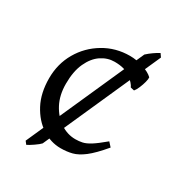

<svg xmlns="http://www.w3.org/2000/svg" viewBox="-153 -639 743 810"><g transform="rotate(30 219.0 -234.5)"><path d="M410 -93Q368 -43 338.5 -20.5Q309 2 283.5 8.5Q258 15 228 15Q180 15 137 -13Q94 -41 66.5 -93Q39 -145 39 -217Q39 -287 72 -344Q105 -401 162 -435Q219 -469 288 -469Q320 -469 353.5 -458Q387 -447 403 -431Q404 -423 400 -407.5Q396 -392 389 -375.5Q382 -359 375 -351L357 -355Q350 -372 322.5 -393.5Q295 -415 244 -415Q210 -415 180 -395Q150 -375 131 -334Q112 -293 112 -232Q112 -177 133.5 -136Q155 -95 189.5 -72Q224 -49 263 -49Q281 -49 297 -52.5Q313 -56 334 -69Q355 -82 392 -113ZM404 -528 153 35Q146 43 126.5 56.5Q107 70 96 75L85 61L337 -504Q350 -516 365 -526.5Q380 -537 393 -544Z"/></g></svg>

Font: ChillKai
Style: Regular
Weight: 400
Designer: ChillType
Foundry: 寒蝉字型
Version: Version 2.000